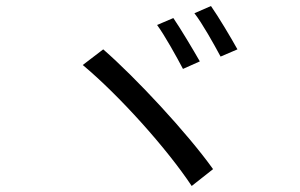

<svg xmlns="http://www.w3.org/2000/svg" viewBox="-20 -715 996 638"><path d="M556 -655 502 -632C527 -598 567 -526 588 -486L644 -511C623 -548 580 -620 556 -655ZM681 -695 626 -671C652 -638 691 -568 713 -527L769 -551C748 -589 705 -661 681 -695ZM323 -551 255 -499C376 -398 534 -222 617 -97L688 -153C603 -272 432 -456 323 -551Z"/></svg>

Font: Kinto Sans
Style: Regular
Weight: 400
Designer: Authors: Ryoko NISHIZUKA  (kana & ideographs); Paul D. Hunt (Latin, Greek & Cyrillic); Wenlong ZHANG  (bopomofo); Sandol
Foundry: Adobe Systems Incorporated, ookami Inc.
Version: Version 0.001